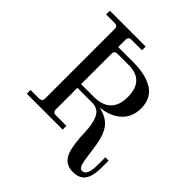

<svg xmlns="http://www.w3.org/2000/svg" viewBox="-224 -869 1164 1164"><g transform="rotate(45 358.0 -287.0)"><path d="M243.2 -242.2V-59.1Q243.2 -44.9 249 -38.6Q254.9 -32.2 270 -32.2H358.9V0H51.8V-32.2H124Q150.9 -32.2 150.9 -59.1V-652.8Q150.9 -667 144.5 -673.6Q138.2 -680.2 124 -680.2H51.8V-711.9H358.9V-680.2H270Q255.9 -680.2 249.5 -673.6Q243.2 -667 243.2 -652.8V-591.8H374Q421.9 -591.8 461.2 -583.7Q500.5 -575.7 533.9 -557.9Q567.4 -540 586.2 -507.1Q605 -474.1 605 -428.2Q605 -351.1 554.4 -305.9Q503.9 -260.7 419.9 -252.9Q487.8 -241.2 523.2 -198.2Q558.6 -155.3 571.8 -56.2Q584 39.1 592 66.7Q600.1 94.2 620.1 94.2Q661.1 94.2 661.1 -2V-64H689V-2Q689 68.4 664.6 103.3Q640.1 138.2 584 138.2Q523.4 138.2 497.1 90.8Q491.2 80.6 486.6 67.6Q481.9 54.7 479 39.3Q476.1 23.9 473.9 12Q471.7 0 470.2 -17.8Q468.8 -35.6 468 -43.2Q467.3 -50.8 466.6 -68.1Q465.8 -85.4 465.8 -85.9Q464.4 -120.6 459.7 -146Q455.1 -171.4 445.1 -194.6Q435.1 -217.8 416 -230Q397 -242.2 370.1 -242.2ZM243.2 -273.9H350.1Q499 -273.9 499 -418.9Q499 -490.7 464.6 -525.4Q430.2 -560.1 368.2 -560.1H270Q255.9 -560.1 249.5 -553.7Q243.2 -547.4 243.2 -533.2Z"/></g></svg>

Font: Flanker Steampunk
Style: Regular
Weight: 400
Designer: Alexey Kryukov, Leonardo Di Lena
Foundry: Alexey Kryukov, Leonardo Di Lena
Version: 1.210